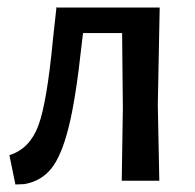

<svg xmlns="http://www.w3.org/2000/svg" viewBox="-20 -481 519 511"><path d="M21 10 5 -68Q59 -85 82 -146.5Q105 -208 121 -377L130 -459L129 -461H405L400 -202L404 0H304L307 -193L305 -393H201L197 -360Q182 -220 163 -143.5Q144 -67 117 -33Q90 1 45 9Z"/></svg>

Font: Alegreya Sans Medium
Style: Regular
Weight: 500
Designer: Juan Pablo del Peral
Foundry: Huerta Tipografica
Version: Version 2.007